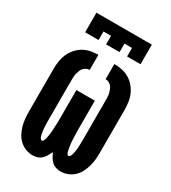

<svg xmlns="http://www.w3.org/2000/svg" viewBox="-228 -1068 1056 1189"><g transform="rotate(30 300.0 -473.5)"><path d="M102 -815V-955H498V-815H402V-876H348V-815H252V-876H198V-815ZM200 8Q174 8 150 -1.5Q126 -11 107.5 -28Q89 -45 77 -67.5Q65 -90 58 -114.5Q51 -139 48.5 -164.5Q46 -190 46 -215V-520Q46 -548 50 -575.5Q54 -603 65 -628Q76 -653 94.5 -674.5Q113 -696 137 -710Q161 -724 188.5 -729.5Q216 -735 243 -735V-627Q231 -627 220.5 -622Q210 -617 202 -608.5Q194 -600 189.5 -589Q185 -578 182 -566.5Q179 -555 178 -543.5Q177 -532 177 -520V-215Q177 -209 177.5 -202.5Q178 -196 178 -190Q178 -184 178.5 -178Q179 -172 179.5 -165.5Q180 -159 181 -153Q182 -147 183 -141Q184 -135 185.5 -129Q187 -123 189 -117Q191 -111 195 -105.5Q199 -100 205 -100Q211 -100 214.5 -106Q218 -112 220 -118Q222 -124 223 -130.5Q224 -137 225.5 -143Q227 -149 227.5 -155.5Q228 -162 229 -168Q230 -174 230.5 -180.5Q231 -187 231.5 -193Q232 -199 232 -205.5Q232 -212 232.5 -218.5Q233 -225 233 -231Q233 -237 233.5 -243.5Q234 -250 234 -256Q234 -262 234 -268.5Q234 -275 234 -281.5Q234 -288 234 -294V-478H366V-294Q366 -288 366 -281.5Q366 -275 366 -268.5Q366 -262 366 -256Q366 -250 366.5 -243.5Q367 -237 367 -231Q367 -225 367.5 -218.5Q368 -212 368 -205.5Q368 -199 368.5 -193Q369 -187 369.5 -180.5Q370 -174 371 -168Q372 -162 372.5 -155.5Q373 -149 374.5 -143Q376 -137 377 -130.5Q378 -124 380 -118Q382 -112 385.5 -106Q389 -100 395 -100Q401 -100 405 -105.5Q409 -111 411 -117Q413 -123 414.5 -129Q416 -135 417 -141Q418 -147 419 -153Q420 -159 420.5 -165.5Q421 -172 421.5 -178Q422 -184 422 -190Q422 -196 422.5 -202.5Q423 -209 423 -215V-520Q423 -532 422 -543.5Q421 -555 418 -566.5Q415 -578 410.5 -589Q406 -600 398 -608.5Q390 -617 379.5 -622Q369 -627 357 -627V-735Q384 -735 411.5 -729.5Q439 -724 463 -710Q487 -696 505.5 -674.5Q524 -653 535 -628Q546 -603 550 -575.5Q554 -548 554 -520V-215Q554 -190 551.5 -164.5Q549 -139 542 -114.5Q535 -90 523 -67.5Q511 -45 492.5 -28Q474 -11 450 -1.5Q426 8 400 8Q383 8 366 2.5Q349 -3 336.5 -15Q324 -27 315.5 -42Q307 -57 300 -72Q293 -57 284.5 -42Q276 -27 263.5 -15Q251 -3 234 2.5Q217 8 200 8Z"/></g></svg>

Font: Iosevka Custom Heavy Extended
Style: Regular
Weight: 900
Width: 7
Monospace: yes
Designer: Belleve Invis
Foundry: Belleve Invis
Version: Version 11.2.4; ttfautohint (v1.8.4)